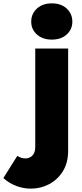

<svg xmlns="http://www.w3.org/2000/svg" viewBox="-144 -850 490 1144"><path d="M40 274Q-3 274 -45.5 258.5Q-88 243 -124 211L-41 79Q-17 94 7 94Q32 94 49 77Q66 60 66 26V-561H262V48Q262 120 230.5 170.5Q199 221 148.5 247.5Q98 274 40 274ZM165 -614Q110 -614 76 -644.5Q42 -675 42 -721Q42 -768 76 -799Q110 -830 165 -830Q220 -830 253.5 -799Q287 -768 287 -721Q287 -675 253.5 -644.5Q220 -614 165 -614Z"/></svg>

Font: Parkinsans Light ExtraBold
Style: Regular
Weight: 800
Version: Version 1.000